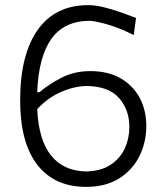

<svg xmlns="http://www.w3.org/2000/svg" viewBox="-20 -718 644 748"><path d="M315.5 10Q192 10 125.2 -76.2Q58.5 -162.5 58.5 -326.5Q58.5 -505 126.8 -601.5Q195 -698 324 -698Q352.5 -698 387 -689.2Q421.5 -680.5 454.5 -668.8Q487.5 -657 510 -648L501 -581.5Q445.5 -609.5 397 -623.2Q348.5 -637 327 -637Q228 -635.5 179 -565Q130 -494.5 125 -359L133.5 -358.5Q169.5 -389.5 219.5 -415.2Q269.5 -441 332.5 -441Q400 -441 448.8 -413.5Q497.5 -386 523.8 -337.5Q550 -289 550 -226Q550 -165 523.8 -111Q497.5 -57 445.2 -23.5Q393 10 315.5 10ZM318.5 -383Q270.5 -382.5 218.8 -360.2Q167 -338 125 -293Q130.5 -173 178.5 -112.8Q226.5 -52.5 313.5 -50Q373 -51 410.5 -75.8Q448 -100.5 466 -139.8Q484 -179 484 -223.5Q484 -289.5 444.2 -335.5Q404.5 -381.5 318.5 -383Z"/></svg>

Font: Commissioner Flair Light
Style: Regular
Weight: 300
Designer: Kostas Bartsokas
Foundry: Kostas Bartsokas
Version: Version 1.000; ttfautohint (v1.8.3)